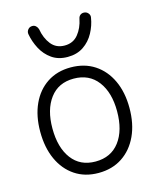

<svg xmlns="http://www.w3.org/2000/svg" viewBox="-118 -861 783 958"><g transform="rotate(-15 273.5 -382.0)"><path d="M272 15Q202 15 150.5 -19.5Q99 -54 71 -115.5Q43 -177 43 -259Q43 -340 71 -401Q99 -462 150.5 -496Q202 -530 272 -530Q343 -530 395 -496Q447 -462 475.5 -401Q504 -340 504 -259Q504 -177 475.5 -115.5Q447 -54 395 -19.5Q343 15 272 15ZM272 -44Q352 -44 396 -102Q440 -160 440 -259Q440 -356 396 -414Q352 -472 272 -472Q193 -472 149.5 -414Q106 -356 106 -259Q106 -160 149.5 -102Q193 -44 272 -44ZM273 -584Q225 -584 191.5 -607.5Q158 -631 138.5 -668Q119 -705 112 -745Q110 -758 118.5 -768.5Q127 -779 141 -779Q152 -779 159.5 -772Q167 -765 170 -755Q178 -707 203.5 -675Q229 -643 273 -643Q317 -643 343 -675Q369 -707 378 -753Q380 -764 387.5 -770.5Q395 -777 406 -777Q420 -777 429 -766.5Q438 -756 435 -743Q429 -704 409 -667Q389 -630 355 -607Q321 -584 273 -584Z"/></g></svg>

Font: National Park Light
Style: Regular
Weight: 300
Designer: Andrea Herstowski, Ben Hoepner
Version: Version 1.009